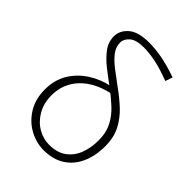

<svg xmlns="http://www.w3.org/2000/svg" viewBox="-234 -919 1044 1044"><g transform="rotate(45 288.0 -397.0)"><path d="M295 13Q239 13 186.5 -15Q134 -43 100 -97Q66 -151 66 -226Q66 -298 98.5 -352.5Q131 -407 186.5 -443Q242 -479 311 -493L337 -465Q231 -442 172.5 -379.5Q114 -317 114 -229Q114 -169 140 -123.5Q166 -78 207.5 -53.5Q249 -29 295 -29Q355 -29 393.5 -56.5Q432 -84 450.5 -131Q469 -178 469 -237Q469 -295 447 -338Q425 -381 388.5 -415Q352 -449 311 -480Q264 -514 222 -547Q180 -580 153.5 -616Q127 -652 127 -695Q127 -740 165.5 -773.5Q204 -807 288 -807Q333 -807 386 -797.5Q439 -788 511 -763L497 -721Q423 -749 373.5 -758.5Q324 -768 286 -768Q227 -768 201 -745.5Q175 -723 175 -695Q175 -661 197.5 -632Q220 -603 257 -574.5Q294 -546 339 -513Q384 -481 424.5 -443.5Q465 -406 491 -356.5Q517 -307 517 -239Q517 -164 491 -107Q465 -50 415.5 -18.5Q366 13 295 13Z"/></g></svg>

Font: Noto Sans TC ExtraLight
Style: Regular
Weight: 250
Designer: Ryoko NISHIZUKA  (kana, bopomofo & ideographs); Paul D. Hunt (Latin, Greek & Cyrillic); Sandoll Communications , Soo-you
Foundry: Adobe
Version: Version 2.004-H2;hotconv 1.0.118;makeotfexe 2.5.65603